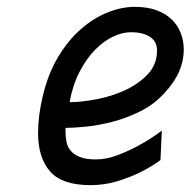

<svg xmlns="http://www.w3.org/2000/svg" viewBox="-20 -530 556 560"><path d="M259 -65Q291 -65 324.5 -78Q358 -91 387 -107Q420 -125 452 -149L448 -63Q419 -42 386 -26Q357 -12 320.5 -1Q284 10 244 10Q161 10 126 -30Q91 -70 91 -142Q91 -192 105 -251Q121 -317 150.5 -365.5Q180 -414 217 -446Q254 -478 294.5 -494Q335 -510 373 -510Q409 -510 435.5 -500.5Q462 -491 480 -474Q498 -457 507 -434Q516 -411 516 -385Q516 -353 502.5 -321.5Q489 -290 459 -258Q429 -225 388.5 -205Q348 -185 307 -174.5Q266 -164 229.5 -160.5Q193 -157 171 -157V-147Q171 -131 174 -116Q177 -101 186.5 -90Q196 -79 213 -72Q230 -65 259 -65ZM361 -436Q337 -436 309.5 -423Q282 -410 257 -384.5Q232 -359 212 -320.5Q192 -282 183 -232Q217 -232 261.5 -240.5Q306 -249 345 -267Q384 -285 411 -313.5Q438 -342 438 -383Q438 -409 417.5 -422.5Q397 -436 361 -436Z"/></svg>

Font: Panefresco 500wt
Style: Italic
Weight: 700
Foundry: Campivisivi & Chank Co
Version: Version 1.000